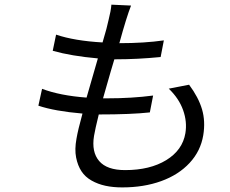

<svg xmlns="http://www.w3.org/2000/svg" viewBox="-20 -773 996 832"><path d="M711.3 -388.8 799.4 -405.9Q840.2 -351.2 855.5 -299.2Q870.7 -247.2 860.8 -187.1Q849.4 -118.3 801.5 -66.8Q753.6 -15.3 678.3 11.9Q603 39.1 509.6 39.1Q469.8 39.1 437 32Q404.1 24.9 376.8 9.4Q349.4 -6 333.1 -30.7Q316.8 -55.4 309.8 -90.6Q302.9 -125.7 311.4 -171.9Q317.5 -208.8 337.4 -280.9Q217 -291.2 146.3 -315L162.3 -388.1Q239.7 -358.7 355.1 -350.1Q398.1 -498.6 404.1 -519.9Q288.4 -530.2 208.5 -552.9L223 -622.9Q302.9 -595.9 424.4 -589.1Q444.6 -656.6 450.6 -687.1Q460.6 -725.9 462.7 -752.8L547.9 -748.9Q528.8 -701 497.2 -585.9Q605.5 -585.9 690 -598L676.1 -525.9Q575.6 -516 482.6 -516H475.5Q468 -491.5 459.7 -462.9Q451.3 -434.3 441.6 -399.9Q431.8 -365.4 426.5 -346.9H444.6Q551.8 -346.9 643.5 -359L629.3 -285.9Q548.7 -277 408 -277Q392.4 -214.1 387.4 -183.9Q376.1 -114.7 409.6 -75.3Q443.2 -35.9 522 -35.9Q630 -35.9 700.5 -79.2Q771 -122.5 783.4 -196Q791.5 -245.4 773.4 -296Q755.3 -346.6 711.3 -388.8Z"/></svg>

Font: Karasuma Gothic
Style: Italic
Weight: 400
Italic angle: -9.39999°
Designer: Rasmus Andersson / Ryoko Nishizuka
Foundry: Genbu
Version: Version 1.00